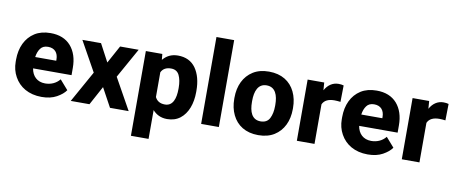

<svg xmlns="http://www.w3.org/2000/svg" viewBox="-78 -1090 3884 1632"><g transform="rotate(10 1864.5 -273.5)"><path d="M299.8 9.8C351.1 9.8 394 0 429.2 -19.5C464.4 -39.1 490.2 -60.5 506.3 -84.5L435.1 -166C403.3 -126.5 357.9 -108.4 309.6 -108.4C241.7 -108.4 197.8 -150.9 187.5 -216.8H519.5V-279.3C519.5 -357.9 499 -420.4 458 -467.8C416.5 -514.6 358.4 -538.1 283.2 -538.1C229.5 -538.1 184.1 -526.4 147 -502.9C72.3 -455.6 32.2 -370.1 32.2 -265.1V-246.6C32.2 -199.7 43 -156.7 64.5 -118.2C106.9 -40.5 188 9.8 299.8 9.8ZM282.2 -419.4C340.3 -419.4 369.6 -381.8 370.1 -326.7V-314.9H188.5C192.9 -345.7 202.1 -370.6 216.8 -390.1C231 -409.7 252.9 -419.4 282.2 -419.4Z M558.1 -528.3 701.7 -270.5 550.8 0H712.4L800.8 -163.1L889.6 0H1050.8L899.9 -270.5L1043.9 -528.3H883.8L800.3 -375.5L719.2 -528.3Z M1587.9 -270C1587.9 -350.6 1570.3 -415.5 1535.6 -464.8C1500.5 -513.7 1449.2 -538.1 1382.3 -538.1C1325.7 -538.1 1284.2 -515.6 1252.9 -478L1248 -528.3H1106V203.1H1258.3V-45.4C1289.1 -10.7 1329.6 9.8 1382.8 9.8C1427.2 9.8 1464.8 -2 1495.6 -25.9C1556.2 -72.8 1587.9 -157.7 1587.9 -259.8ZM1435.1 -259.8C1435.1 -177.2 1412.6 -108.9 1344.2 -108.9C1299.8 -108.9 1273.4 -127.4 1258.3 -158.2V-371.6C1273.4 -403.3 1301.8 -419.4 1343.3 -419.4C1377 -419.4 1400.9 -405.3 1414.6 -377C1428.2 -348.6 1435.1 -313 1435.1 -270Z M1676.3 -750V0H1829.1V-750Z M1916.5 -258.8C1916.5 -207.5 1926.3 -161.6 1945.8 -121.1C1984.9 -40 2060.5 9.8 2169.4 9.8C2223.6 9.8 2269.5 -2 2307.1 -25.4C2381.8 -71.8 2421.9 -155.8 2421.9 -258.8V-269C2421.9 -320.3 2412.1 -366.7 2392.6 -407.2C2353.5 -488.3 2277.8 -538.1 2168.5 -538.1C2114.3 -538.1 2068.8 -526.4 2031.2 -502.9C1956.5 -456.1 1916.5 -372.1 1916.5 -269ZM2069.3 -269C2069.3 -351.1 2094.2 -419.4 2168.5 -419.4C2244.6 -419.4 2269 -351.1 2269 -269V-258.8C2269 -216.8 2261.7 -181.2 2247.1 -152.3C2232.4 -123.5 2206.5 -108.9 2169.4 -108.9C2093.8 -108.9 2069.3 -175.3 2069.3 -258.8Z M2812.5 -532.2C2799.8 -536.1 2785.2 -538.1 2768.1 -538.1C2716.8 -538.1 2676.3 -509.3 2650.4 -461.9L2645.5 -528.3H2502.4V0H2654.8V-341.3C2670.4 -376.5 2704.6 -394 2757.8 -394C2772.9 -394 2796.4 -392.1 2810.1 -390.1Z M3114.3 9.8C3165.5 9.8 3208.5 0 3243.7 -19.5C3278.8 -39.1 3304.7 -60.5 3320.8 -84.5L3249.5 -166C3217.8 -126.5 3172.4 -108.4 3124 -108.4C3056.2 -108.4 3012.2 -150.9 3002 -216.8H3334V-279.3C3334 -357.9 3313.5 -420.4 3272.5 -467.8C3231 -514.6 3172.9 -538.1 3097.7 -538.1C3043.9 -538.1 2998.5 -526.4 2961.4 -502.9C2886.7 -455.6 2846.7 -370.1 2846.7 -265.1V-246.6C2846.7 -199.7 2857.4 -156.7 2878.9 -118.2C2921.4 -40.5 3002.4 9.8 3114.3 9.8ZM3096.7 -419.4C3154.8 -419.4 3184.1 -381.8 3184.6 -326.7V-314.9H3002.9C3007.3 -345.7 3016.6 -370.6 3031.2 -390.1C3045.4 -409.7 3067.4 -419.4 3096.7 -419.4Z M3718.3 -532.2C3705.6 -536.1 3690.9 -538.1 3673.8 -538.1C3622.6 -538.1 3582 -509.3 3556.2 -461.9L3551.3 -528.3H3408.2V0H3560.5V-341.3C3576.2 -376.5 3610.4 -394 3663.6 -394C3678.7 -394 3702.1 -392.1 3715.8 -390.1Z"/></g></svg>

Font: Vazirmatn ExtraBold
Style: Regular
Weight: 800
Designer: Saber Rastikerdar
Foundry: Saber Rastikerdar
Version: Version 33.003